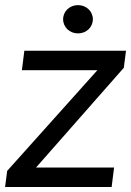

<svg xmlns="http://www.w3.org/2000/svg" viewBox="-35 -749 526 769"><path d="M-14.6 0H412.1L421.9 -78.1H109.4L460.9 -477.5L469.7 -545.9H62.5L52.7 -467.8H355L-6.3 -64.5ZM217.8 -671.9C217.8 -640.1 244.1 -615.2 277.3 -615.2C311 -615.2 336.9 -640.1 336.9 -671.9C336.9 -703.6 311 -728.5 277.3 -728.5C244.1 -728.5 217.8 -703.6 217.8 -671.9Z"/></svg>

Font: Guggenheim Sans Display
Style: Italic
Weight: 400
Italic angle: -7°
Designer: Modified by Tom Baber under direction of Pentagram Design 2023
Foundry: rsms
Version: Version 1.001;Glyphs 3.1.2 (3151)